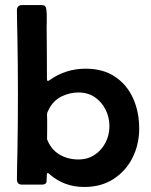

<svg xmlns="http://www.w3.org/2000/svg" viewBox="-20 -724 594 753"><path d="M525.9 -220.2Q525.9 -157.2 499.5 -105Q473.1 -52.7 424.8 -21.7Q376.5 9.3 310.5 9.3Q231 9.3 174.3 -41Q172.9 -42 171.1 -43.7Q169.4 -45.4 167 -45.4Q164.6 -45.4 164.1 -41.7Q163.6 -38.1 163.6 -36.6Q163.6 -24.9 162.6 -12.5Q161.6 0 144.5 0H66.4Q46.4 0 46.4 -20.5Q46.4 -47.4 47.1 -74Q47.9 -100.6 48.3 -127.4Q49.3 -183.6 49.8 -239.7Q50.3 -295.9 50.3 -352.1Q50.3 -408.2 49.8 -464.4Q49.3 -520.5 48.3 -576.7Q47.9 -603.5 47.1 -630.1Q46.4 -656.7 46.4 -683.6Q46.4 -704.1 66.4 -704.1H142.1Q153.8 -704.1 157.5 -699.2Q161.1 -694.3 162.1 -684.1Q164.1 -668.5 163.3 -641.6Q162.6 -614.7 163.1 -597.2Q163.6 -551.3 163.8 -505.9Q164.1 -460.4 164.1 -414.6Q164.1 -412.6 164.6 -409.7Q165 -406.7 168 -406.7Q170.4 -406.7 174.3 -409.7Q237.8 -454.6 315.4 -454.6Q384.8 -454.6 431.4 -423.1Q478 -391.6 502 -338.4Q525.9 -285.2 525.9 -220.2ZM287.6 -98.6Q323.7 -98.6 351.1 -116.7Q378.4 -134.8 393.8 -164.6Q409.2 -194.3 409.2 -229Q409.2 -264.2 394 -294.2Q378.9 -324.2 351.8 -342.8Q324.7 -361.3 287.6 -361.3Q254.4 -361.3 223.9 -346.9Q193.4 -332.5 175.8 -303.2Q173.8 -299.8 169.9 -292Q166 -284.2 165 -280.3Q164.1 -274.4 164.6 -266.6Q165 -258.8 165 -252.4Q165 -233.9 165 -215.1Q165 -196.3 164.6 -177.7Q180.2 -137.7 212.9 -118.2Q245.6 -98.6 287.6 -98.6Z"/></svg>

Font: Belanosima
Style: Regular
Weight: 400
Designer: The DocRepair Project, Santiago Orozco
Foundry: Google
Version: Version 2.000